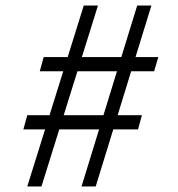

<svg xmlns="http://www.w3.org/2000/svg" viewBox="-20 -670 640 690"><path d="M78 0H129C129 0 332 -650 332 -650H281C281 -650 78 0 78 0ZM273 0H324C324 0 524 -650 524 -650H473C473 -650 273 0 273 0ZM123 -414C123 -414 534 -414 534 -414L549 -465C549 -465 137 -465 137 -465L123 -414ZM64 -205C64 -205 476 -205 476 -205L490 -256C490 -256 78 -256 78 -256L64 -205Z"/></svg>

Font: Source Code Variable
Style: Italic
Weight: 400
Italic angle: -11°
Monospace: yes
Designer: Paul D. Hunt, Teo Tuominen
Foundry: Adobe Systems Incorporated
Version: Version 1.005;PS 1.0;hotconv 16.6.54;makeotf.lib2.5.65590